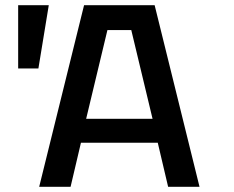

<svg xmlns="http://www.w3.org/2000/svg" viewBox="-20 -720 900 740"><path d="M50 -456V-700H168L128 -456ZM131 0 304 -700H576L749 0H628L588 -170H292L252 0ZM312 -262H568L486 -604H394Z"/></svg>

Font: Tektur Medium
Style: Regular
Weight: 500
Designer: Adam Jagosz
Foundry: Adam Jagosz
Version: Version 1.005;gftools[0.9.30]